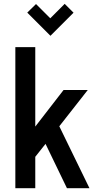

<svg xmlns="http://www.w3.org/2000/svg" viewBox="-20 -987 492 1007"><path d="M365.7 -920.4 244.6 -799.3 123 -920.9 168.9 -965.8 243.7 -891.1 319.3 -966.8ZM60.5 0V-739.7H165V-323.2L313.5 -515.1H440.4L291 -324.7L449.2 0H331.1L218.8 -232.4L165 -164.6V0Z"/></svg>

Font: News Cycle
Style: Bold
Weight: 700
Version: Version 0.5.1